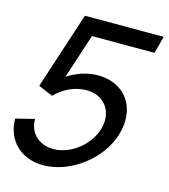

<svg xmlns="http://www.w3.org/2000/svg" viewBox="-111 -807 800 909"><g transform="rotate(15 289.5 -352.5)"><path d="M325.2 -463.5C276.7 -463.5 223.8 -447 178.3 -417L249.8 -635.5H556.3L579 -720H192.5L69.6 -343.5L140.5 -313.5C176.6 -351 229.8 -381.5 293.3 -381.5C363.8 -381.5 412.7 -333.5 412.7 -266.6C412.7 -253.8 411 -240.4 407.2 -226.5C384.6 -142 297.7 -71.5 210.2 -71.5C143.2 -71.5 90.1 -116 91.2 -187L-0.5 -164C0.4 -59 73 15 184.5 15C318.5 15 461.1 -93.5 496.7 -226.5C502.8 -249.3 505.8 -271.2 505.8 -291.8C505.8 -392.6 436 -463.5 325.2 -463.5Z"/></g></svg>

Font: Manrope
Style: MediumItalic
Weight: 500
Italic angle: -15°
Designer: Mikhail Sharanda
Foundry: Mikhail Sharanda
Version: Version 4.502;hotconv 1.0.109;makeotfexe 2.5.65596